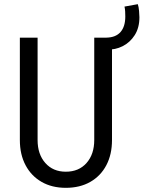

<svg xmlns="http://www.w3.org/2000/svg" viewBox="-20 -902 695 930"><path d="M298.8 7.8Q231.4 7.8 181.4 -21Q131.3 -49.8 103.8 -101.8Q76.2 -153.8 76.2 -223.6V-719.7H162.1V-223.6Q162.1 -154.8 199.5 -112.5Q236.8 -70.3 298.8 -70.3Q361.8 -70.3 399.2 -112.5Q436.5 -154.8 436.5 -223.6V-719.7H522.5V-223.6Q522.5 -153.8 495.1 -101.8Q467.8 -49.8 417.5 -21Q367.2 7.8 298.8 7.8ZM498 -662.1 496.1 -719.7Q541 -720.7 564 -747.1Q586.9 -773.4 586.9 -822.3Q586.9 -833.5 586.2 -846.7Q585.4 -859.9 583 -870.1L647.5 -881.8Q651.9 -868.7 653.6 -848.6Q655.3 -828.6 655.3 -818.4Q655.3 -767.6 632.6 -731.9Q609.9 -696.3 574 -678.2Q538.1 -660.2 498 -662.1Z"/></svg>

Font: Reddit Sans Condensed
Style: Regular
Weight: 400
Designer: Stephen Hutchings
Foundry: Reddit
Version: Version 1.014